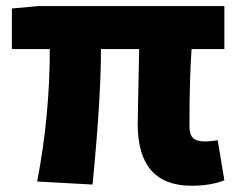

<svg xmlns="http://www.w3.org/2000/svg" viewBox="-20 -589 773 623"><path d="M601.6 13.7Q426.8 13.7 426.8 -186.5Q426.8 -200.2 428.7 -290Q430.7 -379.9 431.6 -429.7H307.6Q307.6 -267.6 280.3 9.8L100.6 0Q141.6 -212.9 141.6 -429.7H18.6V-561.5L105.5 -569.3H708V-429.7H601.6Q594.7 -333 594.7 -179.7Q594.7 -151.4 606.9 -140.6Q619.1 -129.9 646.5 -129.9Q655.3 -129.9 686.5 -133.8L708 -3.9Q663.1 13.7 601.6 13.7Z"/></svg>

Font: Bpmf Zihi Sans Heavy
Style: Heavy
Weight: 900
Foundry: But Ko
Version: Version 1.320